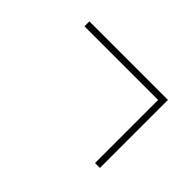

<svg xmlns="http://www.w3.org/2000/svg" viewBox="-64 -514 553 553"><g transform="rotate(45 212.5 -237.5)"><path d="M347 -99H367V-376H47V-356H347Z"/></g></svg>

Font: Noto Serif Display ExtraCondensed
Style: Bold
Weight: 700
Width: 2
Designer: Monotype Design Team
Foundry: Monotype Imaging Inc.
Version: Version 2.009